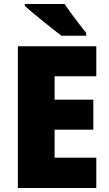

<svg xmlns="http://www.w3.org/2000/svg" viewBox="-20 -947 550 967"><path d="M465 0H70V-714H465V-563H255V-445H450V-294H255V-153H465ZM305 -927Q319 -906 339.5 -878Q360 -850 380.5 -824Q401 -798 414 -781V-767H290Q273 -779 248 -799Q223 -819 195.5 -841Q168 -863 144 -883.5Q120 -904 105 -917V-927Z"/></svg>

Font: Noto Sans SemiCondensed Black
Style: Regular
Weight: 900
Width: 4
Designer: Monotype Design Team
Foundry: Monotype Imaging Inc.
Version: Version 2.013; ttfautohint (v1.8.4.7-5d5b)